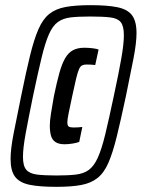

<svg xmlns="http://www.w3.org/2000/svg" viewBox="-20 -716 549 744"><path d="M198 8Q133 8 94.5 0Q56 -8 38.5 -31Q21 -54 21 -100Q21 -138 32.5 -197.5Q44 -257 62 -344Q81 -438 96.5 -501Q112 -564 129 -603Q146 -642 171 -662Q196 -682 234.5 -689Q273 -696 331 -696Q396 -696 435 -688Q474 -680 491.5 -657Q509 -634 509 -588Q509 -550 497.5 -490.5Q486 -431 468 -344Q448 -250 432.5 -187Q417 -124 400 -85Q383 -46 357.5 -26Q332 -6 294 1Q256 8 198 8ZM199 -36Q244 -36 274 -39.5Q304 -43 324 -57.5Q344 -72 359 -105Q374 -138 388 -196Q402 -254 421 -344Q440 -432 450 -489Q460 -546 460 -579Q460 -615 448 -630Q436 -645 407.5 -648.5Q379 -652 329 -652Q283 -652 253.5 -648.5Q224 -645 204 -630.5Q184 -616 169.5 -583Q155 -550 141 -492Q127 -434 108 -344Q90 -256 79.5 -199Q69 -142 69 -108Q69 -73 82 -58Q95 -43 124 -39.5Q153 -36 199 -36ZM230 -157Q208 -157 195 -165.5Q182 -174 177.5 -190.5Q173 -207 173 -229Q173 -247 177.5 -276Q182 -305 189 -344Q200 -397 210 -433Q220 -469 232.5 -490.5Q245 -512 263 -521.5Q281 -531 307 -531Q323 -531 339 -529Q355 -527 362 -524L349 -464Q342 -465 333 -465.5Q324 -466 315 -466Q305 -466 298 -462.5Q291 -459 286 -447.5Q281 -436 275 -411.5Q269 -387 260 -344Q251 -302 246 -277.5Q241 -253 241 -242Q241 -229 246.5 -225.5Q252 -222 264 -222Q273 -222 283 -222.5Q293 -223 299 -224L287 -166Q276 -162 260 -159.5Q244 -157 230 -157Z"/></svg>

Font: Saira ExtraCondensed ExtraBold
Style: Italic
Weight: 800
Width: 2
Italic angle: -12°
Designer: Hector Gatti with collaboration of the Omnibus-Type team
Foundry: Omnibus-Type
Version: Version 1.101